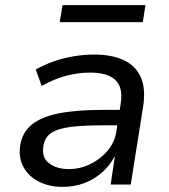

<svg xmlns="http://www.w3.org/2000/svg" viewBox="-20 -717 658 746"><path d="M223 9Q170 9 130.5 -11.5Q91 -32 71.5 -67.5Q52 -103 58 -148Q65 -201 102.5 -232Q140 -263 208.5 -276.5Q277 -290 377 -290H460L451 -230H375Q301 -230 251.5 -223.5Q202 -217 177 -199Q152 -181 148 -145Q142 -104 171.5 -82Q201 -60 248 -60Q291 -60 331 -79.5Q371 -99 398.5 -132Q426 -165 432 -206L449 -314Q459 -377 428.5 -406Q398 -435 330 -435Q285 -435 238.5 -423Q192 -411 142 -383L119 -447Q153 -466 190.5 -479Q228 -492 267.5 -498.5Q307 -505 346 -505Q414 -505 460.5 -483.5Q507 -462 527 -417Q547 -372 536 -302L488 0H410L426 -107H424Q406 -73 376 -46.5Q346 -20 307.5 -5.5Q269 9 223 9ZM212 -631 223 -697H545L535 -631Z"/></svg>

Font: Nunito Sans 7pt
Style: Italic
Weight: 400
Italic angle: -9°
Designer: Vernon Adams
Foundry: Vernon Adams
Version: Version 3.101;gftools[0.9.27]